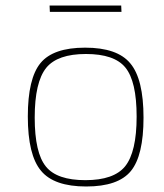

<svg xmlns="http://www.w3.org/2000/svg" viewBox="-20 -665 597 697"><path d="M161 -622 160 -645H420L421 -622ZM453 -435Q501 -378 501 -238Q501 -100 455 -44Q409 12 293 12Q176 12 129 -45Q81 -102 81 -242Q81 -380 127 -436Q173 -492 289 -492Q406 -492 453 -435ZM148 -419Q106 -367 106 -238Q106 -110 147 -60Q187 -11 290 -11Q393 -11 434 -61Q476 -113 476 -242Q476 -370 435 -420Q395 -469 292 -469Q189 -469 148 -419Z"/></svg>

Font: Taylor Sans Thin
Style: Regular
Weight: 100
Italic angle: -8°
Designer: Natanael Gama
Version: Version 1.001 September 8, 2015